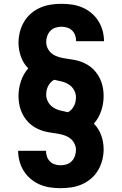

<svg xmlns="http://www.w3.org/2000/svg" viewBox="-20 -843 640 1006"><path d="M298 143Q270 143 242.5 139Q215 135 189 124Q163 113 141.5 95Q120 77 105 53.5Q90 30 82.5 2.5Q75 -25 75 -53H221Q221 -37 226 -22.5Q231 -8 242 3Q253 14 268 18.5Q283 23 298 23Q314 23 329.5 18Q345 13 356 1.5Q367 -10 372.5 -25.5Q378 -41 378 -57Q378 -76 368.5 -93.5Q359 -111 343 -121.5Q327 -132 308 -137Q289 -142 270 -144.5Q251 -147 232 -150.5Q213 -154 195 -160.5Q177 -167 160.5 -177Q144 -187 130.5 -200.5Q117 -214 106.5 -230.5Q96 -247 89.5 -265Q83 -283 80 -302Q77 -321 77 -340Q77 -379 89.5 -417Q102 -455 128 -485Q102 -511 89.5 -546.5Q77 -582 77 -619Q77 -647 84 -675Q91 -703 105.5 -728Q120 -753 142 -772Q164 -791 190 -802.5Q216 -814 244.5 -818.5Q273 -823 302 -823Q330 -823 357.5 -819Q385 -815 411 -804Q437 -793 458.5 -775Q480 -757 495 -733.5Q510 -710 517.5 -682.5Q525 -655 525 -627H379Q379 -643 374 -657.5Q369 -672 358 -683Q347 -694 332 -698.5Q317 -703 302 -703Q286 -703 270.5 -698Q255 -693 244 -681.5Q233 -670 227.5 -654.5Q222 -639 222 -623Q222 -604 231.5 -586.5Q241 -569 257 -558.5Q273 -548 292 -543Q311 -538 330 -535.5Q349 -533 368 -529.5Q387 -526 405 -519.5Q423 -513 439.5 -503Q456 -493 469.5 -479.5Q483 -466 493.5 -449.5Q504 -433 510.5 -415Q517 -397 520 -378Q523 -359 523 -340Q523 -301 510.5 -263Q498 -225 472 -195Q498 -169 510.5 -133.5Q523 -98 523 -61Q523 -33 516 -5Q509 23 494.5 48Q480 73 458 92Q436 111 410 122.5Q384 134 355.5 138.5Q327 143 298 143ZM336 -255Q346 -260 354 -268.5Q362 -277 367.5 -287.5Q373 -298 375.5 -309.5Q378 -321 378 -333Q378 -353 368 -371Q358 -389 341 -400Q324 -411 304 -416Q284 -421 264 -425Q254 -420 246 -411.5Q238 -403 232.5 -392.5Q227 -382 224.5 -370.5Q222 -359 222 -347Q222 -327 232 -309Q242 -291 259 -280Q276 -269 296 -264Q316 -259 336 -255Z"/></svg>

Font: Iosevka Custom Heavy Extended
Style: Regular
Weight: 900
Width: 7
Monospace: yes
Designer: Belleve Invis
Foundry: Belleve Invis
Version: Version 11.2.4; ttfautohint (v1.8.4)